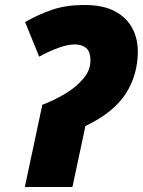

<svg xmlns="http://www.w3.org/2000/svg" viewBox="-20 -746 570 766"><path d="M79.1 0 148.9 -328.1Q197.3 -346.2 241.2 -372.8Q285.2 -399.4 313 -432.9Q340.8 -466.3 340.8 -503.9Q340.8 -541 323.2 -554.9Q305.7 -568.8 277.8 -568.8Q250.5 -568.8 212.4 -554.9Q174.3 -541 136.2 -520L80.1 -658.2Q134.8 -689 189.2 -707.5Q243.7 -726.1 316.9 -726.1Q391.1 -726.1 438 -701.2Q484.9 -676.3 507.3 -634.5Q529.8 -592.8 529.8 -541Q529.8 -446.8 481.4 -371.8Q433.1 -296.9 320.8 -243.2L269 0Z"/></svg>

Font: Open Sans ExtraBold
Style: Italic
Weight: 800
Italic angle: -12°
Designer: Monotype Design Team
Foundry: Monotype Imaging Inc.
Version: Version 3.000; ttfautohint (v1.8.4)